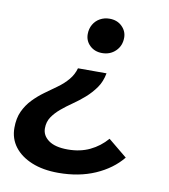

<svg xmlns="http://www.w3.org/2000/svg" viewBox="-80 -608 741 841"><g transform="rotate(10 290.5 -188.0)"><path d="M235 164Q167 164 117 143.5Q67 123 39.5 87Q12 51 12 3Q12 -40 26.5 -71Q41 -102 64 -126Q87 -150 114 -169.5Q141 -189 167.5 -208Q194 -227 213.5 -250Q233 -273 241 -302H368Q361 -264 341.5 -236.5Q322 -209 297 -187Q272 -165 245 -146.5Q218 -128 195.5 -109Q173 -90 158.5 -68.5Q144 -47 144 -18Q144 14 173 35Q202 56 258 56Q313 56 356 35.5Q399 15 431 -22L515 47Q471 101 399 132.5Q327 164 235 164ZM333 -386Q300 -386 278.5 -406.5Q257 -427 257 -457Q257 -481 268 -500Q279 -519 298 -529.5Q317 -540 340 -540Q374 -540 395.5 -519Q417 -498 417 -469Q417 -433 393 -409.5Q369 -386 333 -386Z"/></g></svg>

Font: MOST Montserrat SemiBold
Style: Italic
Weight: 600
Italic angle: -11.3°
Designer: Julieta Ulanovsky
Foundry: Julieta Ulanovsky
Version: Version 8.000;March 11, 2024;FontCreator 15.0.0.2926 64-bit